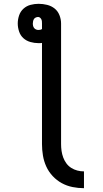

<svg xmlns="http://www.w3.org/2000/svg" viewBox="-20 -755 540 1006"><path d="M420 231Q390 231 360 225Q330 219 303.5 204.5Q277 190 256 167.5Q235 145 222.5 117.5Q210 90 205 60Q200 30 200 0V-530Q195 -529 190.5 -529Q186 -529 181 -529Q160 -529 139 -535Q118 -541 102.5 -555Q87 -569 80 -590Q73 -611 73 -632Q73 -653 80 -674Q87 -695 103 -709.5Q119 -724 140 -729.5Q161 -735 182 -735Q205 -735 227 -729.5Q249 -724 266 -710.5Q283 -697 291.5 -675.5Q300 -654 300 -632V0Q300 18 302.5 35.5Q305 53 311 69.5Q317 86 327.5 100.5Q338 115 353 124.5Q368 134 385 138.5Q402 143 420 143ZM181 -598Q186 -598 191 -599Q196 -600 200 -603V-632Q200 -638 199.5 -643.5Q199 -649 196.5 -654Q194 -659 189.5 -662.5Q185 -666 180 -666Q174 -666 168 -663.5Q162 -661 158.5 -656Q155 -651 153.5 -644.5Q152 -638 152 -632Q152 -625 153.5 -619Q155 -613 159 -608Q163 -603 169 -600.5Q175 -598 181 -598Z"/></svg>

Font: Iosevka Term Curly Semibold
Style: Regular
Weight: 600
Designer: Belleve Invis
Foundry: Belleve Invis
Version: Version 32.3.0